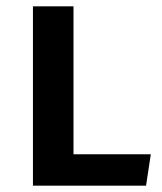

<svg xmlns="http://www.w3.org/2000/svg" viewBox="-20 -586 511 606"><path d="M84 0V-566H212V-99H456L441 0Z"/></svg>

Font: Qnwhxotralxmqkhsjrfbfhwcoqn
Style: Regular
Weight: 500
Designer: Carrois Corporate & Edenspiekermann
Foundry: Carrois Corporate GbR & Edenspiekermann AG
Version: Version 2.001